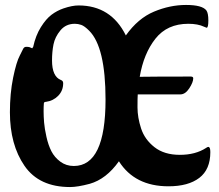

<svg xmlns="http://www.w3.org/2000/svg" viewBox="-20 -738 883 775"><path d="M282 -642Q246 -642 224 -615.5Q202 -589 196 -559Q190 -529 190 -494Q190 -429 226 -415Q235 -412 235 -402Q235 -372 215 -351.5Q195 -331 166 -327Q157 -327 157 -320Q156 -309 156 -288.5Q156 -268 158 -243.5Q160 -219 167.5 -185.5Q175 -152 187.5 -127.5Q200 -103 223.5 -85.5Q247 -68 278 -68Q406 -68 406 -336Q406 -548 340 -614Q321 -633 308 -637.5Q295 -642 282 -642ZM110 -543 114 -549Q124 -595 145 -628.5Q166 -662 188 -678.5Q210 -695 236 -704Q271 -716 297 -716Q428 -716 488 -595Q537 -664 601.5 -691Q666 -718 731 -718Q796 -718 813 -696Q821 -685 821 -655.5Q821 -626 814 -626Q813 -626 804 -630Q779 -642 740 -642Q655 -642 607.5 -582Q560 -522 544 -428Q600 -429 750 -429Q760 -429 760 -422Q760 -406 744 -381.5Q728 -357 708 -357H536Q535 -345 535 -304.5Q535 -264 549.5 -219.5Q564 -175 603.5 -144Q643 -113 706 -113Q769 -113 812 -141Q817 -145 821 -145Q829 -145 829 -124Q829 -54 784.5 -20Q740 14 660 14Q524 14 460 -87Q409 -15 342 4Q293 17 263 17Q138 17 79 -68.5Q20 -154 20 -285Q20 -361 33 -424.5Q46 -488 60 -514L73 -540Q77 -549 86 -549Q95 -549 99.5 -547.5Q104 -546 106.5 -544.5Q109 -543 110 -543Z"/></svg>

Font: Aladin
Style: Regular
Weight: 400
Designer: Angel Koziupa and Alejandro Paul
Foundry: Angel Koziupa and Alejandro Paul
Version: Version 1.000